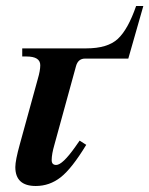

<svg xmlns="http://www.w3.org/2000/svg" viewBox="-20 -610 497 639"><path d="M457 -590 407 -415H263Q240 -415 233 -390L161 -128Q152 -97 152 -77Q152 -61 167 -61Q188 -61 231 -122L245 -142L267 -128Q219 -49 182 -20Q145 9 99 9Q31 9 31 -54Q31 -76 46 -130L106 -348Q114 -375 114 -393Q114 -422 68 -422H54V-449H267Q338 -449 372 -480.5Q406 -512 433 -590Z"/></svg>

Font: STIX MathJax Alphabets
Style: Bold Italic
Weight: 700
Italic angle: -16.33°
Designer: MicroPress Inc., with final additions and corrections provided by Coen Hoffman, Elsevier (retired)
Version: Version 1.1.1